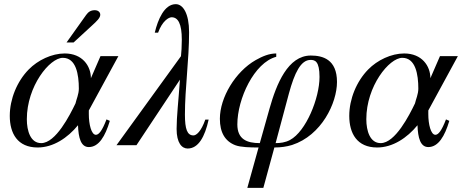

<svg xmlns="http://www.w3.org/2000/svg" viewBox="-20 -698 2224 923"><path d="M300 -494H334L422 -575C445 -596 462 -612 462 -627C462 -642 448 -649 437 -649C416 -649 405 -641 394 -626ZM549 -428H463L417 -322C417 -381 376 -441 291 -441C229 -441 162 -409 118 -364C62 -307 27 -222 27 -141C27 -57 64 11 161 11C236 11 305 -35 355 -96C357 -35 369 9 407 9C455 9 486 -43 508 -117L492 -124C471 -69 455 -50 441 -50C419 -50 407 -101 407 -149V-167ZM359 -272C359 -245 347 -220 343 -201C316 -145 248 -10 178 -10C127 -10 109 -68 109 -125C109 -284 219 -420 282 -420C346 -420 359 -340 359 -272Z M967 -123C947 -66 924 -47 910 -47C880 -47 869 -77 869 -147C869 -274 889 -409 889 -543C889 -633 860 -678 825 -678C770 -678 739 -604 724 -541H740C760 -597 791 -615 805 -615C836 -615 854 -584 854 -507C854 -475 852 -446 850 -428L540 0H636L845 -315C838 -213 829 -138 829 -78C829 -11 854 16 882 16C934 16 965 -41 983 -123Z M1229 -10C1166 -10 1121 -29 1121 -100C1121 -223 1202 -397 1308 -425V-441C1273 -441 1241 -427 1209 -409C1111 -353 1037 -229 1037 -127C1037 -61 1062 -19 1111 0C1137 10 1184 11 1223 11L1169 205H1246L1299 11C1330 11 1358 7 1384 -1C1526 -47 1600 -203 1600 -304C1600 -413 1531 -431 1474 -431C1364 -431 1309 -294 1276 -177ZM1369 -249C1396 -348 1426 -410 1473 -410C1494 -410 1516 -404 1516 -328C1516 -226 1451 -66 1374 -25C1352 -13 1327 -10 1305 -10Z M2181 -428H2095L2049 -322C2049 -381 2008 -441 1923 -441C1861 -441 1794 -409 1750 -364C1694 -307 1659 -222 1659 -141C1659 -57 1696 11 1793 11C1868 11 1937 -35 1987 -96C1989 -35 2001 9 2039 9C2087 9 2118 -43 2140 -117L2124 -124C2103 -69 2087 -50 2073 -50C2051 -50 2039 -101 2039 -149V-167ZM1991 -272C1991 -245 1979 -220 1975 -201C1948 -145 1880 -10 1810 -10C1759 -10 1741 -68 1741 -125C1741 -284 1851 -420 1914 -420C1978 -420 1991 -340 1991 -272Z"/></svg>

Font: XITS
Style: Italic
Weight: 400
Italic angle: -16.33°
Designer: MicroPress Inc., with final additions and corrections provided by Coen Hoffman, Elsevier (retired)
Version: Version 1.107